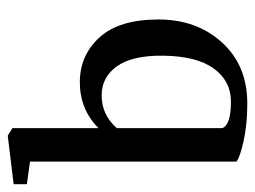

<svg xmlns="http://www.w3.org/2000/svg" viewBox="-102 -546 655 493"><g transform="rotate(-90 225.5 -299.5)"><path d="M57 -20V-550L-1 -558V-592L123 -607H124L143 -595V-374Q191 -422 261 -422Q330 -422 376 -371.5Q422 -321 422 -220Q422 -122 363 -57Q304 8 206 8Q153 8 110 -1.5Q67 -11 57 -20ZM227 -366Q177 -366 143 -327V-56Q152 -34 211 -34Q264 -34 296 -78Q328 -122 329 -208Q330 -287 302 -326.5Q274 -366 227 -366Z"/></g></svg>

Font: Aikya Medium
Style: Regular
Weight: 500
Designer: Neelakash Kshetrimayum (Latin subset based on Merriweather by Eben Sorkin)
Foundry: Brand New Type
Version: Version 1.00 b005